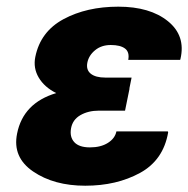

<svg xmlns="http://www.w3.org/2000/svg" viewBox="-20 -558 576 587"><path d="M531.7 -377.9 530.8 -375H372.1Q376.5 -398.9 362.1 -409.7Q347.7 -420.4 318.8 -420.4Q290 -420.4 270.8 -404.5Q251.5 -388.7 247.1 -366.7Q242.7 -344.7 257.3 -332.8Q272 -320.8 302.2 -320.8H382.3L375.5 -287.1H376L362.3 -219.7H282.2Q250 -219.7 226.1 -206.1Q202.1 -192.4 197.3 -166Q192.4 -139.6 207 -123.5Q221.7 -107.4 254.9 -107.4Q288.1 -107.4 309.8 -121.1Q331.5 -134.8 335.9 -156.2H493.2L494.1 -153.3Q479.5 -68.4 408 -29.3Q336.4 9.8 240.7 9.8Q145 9.8 81.3 -33.7Q17.6 -77.1 32.2 -149.4Q50.8 -243.2 151.9 -273.4Q115.7 -291.5 98.4 -320.8Q81.1 -350.1 87.9 -383.8Q103.5 -461.4 174.3 -499.5Q245.1 -537.6 341.8 -537.6Q438.5 -537.6 493.4 -493.2Q548.3 -448.7 531.7 -377.9Z"/></svg>

Font: Roboto-BlackItalic
Style: Italic
Weight: 900
Italic angle: -12°
Designer: Google
Version: Version 1.100141; 2013